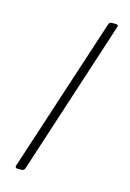

<svg xmlns="http://www.w3.org/2000/svg" viewBox="-106 -729 532 784"><g transform="rotate(15 159.5 -337.5)"><path d="M286.1 -674.8Q290 -674.8 292 -671.9Q293.9 -670.9 293.9 -668.9Q293.9 -667 293 -665Q221.7 -447.3 80.1 -9.8Q78.1 -5.9 75.2 -2.9Q71.3 0 67.4 0Q60.5 0 47.9 0Q43.9 0 41 -2.9Q40 -4.9 40 -6.8Q40 -8.8 40 -9.8Q111.3 -228.5 253.9 -665Q254.9 -669.9 258.8 -671.9Q262.7 -674.8 266.6 -674.8Q273.4 -674.8 286.1 -674.8Z"/></g></svg>

Font: Mermaid
Style: Bold
Weight: 400
Designer: Scott Simpson
Version: Version 1.001